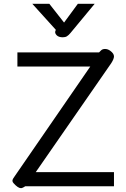

<svg xmlns="http://www.w3.org/2000/svg" viewBox="-20 -974 661 1004"><path d="M45 0ZM90 10Q74 10 51 -16Q45 -22 45 -29Q45 -34 49.5 -41.5Q54 -49 60 -57L452 -626H71V-700H498L507 -709Q515 -718 529 -718Q544 -718 557 -708Q576 -694 576 -679Q576 -666 562 -644L167 -74H576V0H112L102 6Q94 10 90 10ZM270 -813 272 -818 149 -954H238L315 -856L387 -954H475L349 -802Q338 -789 329.5 -784Q321 -779 308 -779Q286 -779 275.5 -790.5Q265 -802 270 -813Z"/></svg>

Font: Niramit
Style: Regular
Weight: 400
Version: Version 1.000; ttfautohint (v1.6)